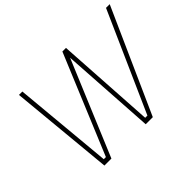

<svg xmlns="http://www.w3.org/2000/svg" viewBox="-143 -1009 1282 1282"><g transform="rotate(-45 498.0 -368.5)"><path d="M209 0 139 -737H171L236 -33H256L549 -737H583L627 -33H648L961 -737H996L666 0H599L556 -671L275 0Z"/></g></svg>

Font: Tomorrow ExtraLight
Style: Italic
Weight: 275
Italic angle: -10°
Designer: Tony de Marco, Monica Rizzolli
Foundry: Just in Type
Version: Version 2.002